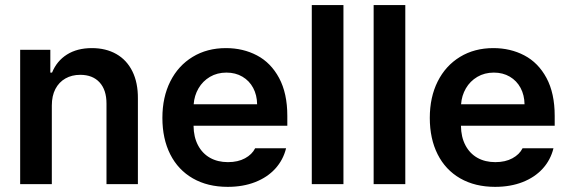

<svg xmlns="http://www.w3.org/2000/svg" viewBox="-20 -727 2247 758"><path d="M184.6 0H59.6V-530.3H178.7V-440.4H185.5Q204.1 -486.3 244.4 -511.7Q284.7 -537.1 342.8 -537.1Q397.9 -537.1 439.2 -513.7Q480.5 -490.2 502.7 -445.3Q524.9 -400.4 524.4 -337.9V0H400.4V-318.4Q400.4 -372.1 373 -401.9Q345.7 -431.6 296.9 -431.6Q263.7 -431.6 238.3 -417.2Q212.9 -402.8 198.7 -375.7Q184.6 -348.6 184.6 -310.5Z M621.1 -261.7Q621.1 -343.3 652.3 -405.5Q683.6 -467.8 740.5 -502.4Q797.4 -537.1 872.1 -537.1Q939.5 -537.1 994.4 -508.3Q1049.3 -479.5 1081.8 -419.2Q1114.3 -358.9 1114.3 -269.5V-230.5H744.1Q744.6 -186 761.7 -153.6Q778.8 -121.1 809.1 -104Q839.4 -86.9 879.9 -86.9Q919.4 -86.9 947.3 -102.1Q975.1 -117.2 987.3 -141.6H1109.4Q1098.1 -95.7 1066.9 -61.3Q1035.6 -26.9 987.5 -8.1Q939.5 10.7 878.9 10.7Q799.8 10.7 741.5 -22.7Q683.1 -56.2 652.1 -117.7Q621.1 -179.2 621.1 -261.7ZM995.1 -315.4Q994.6 -351.6 979.5 -379.9Q964.4 -408.2 937 -424.3Q909.7 -440.4 874 -440.4Q837.4 -440.4 808.8 -423.6Q780.3 -406.7 763.7 -378.2Q747.1 -349.6 744.6 -315.4Z M1335.9 0H1210.9V-707H1335.9Z M1580.1 0H1455.1V-707H1580.1Z M1676.8 -261.7Q1676.8 -343.3 1708 -405.5Q1739.3 -467.8 1796.1 -502.4Q1853 -537.1 1927.7 -537.1Q1995.1 -537.1 2050 -508.3Q2105 -479.5 2137.5 -419.2Q2169.9 -358.9 2169.9 -269.5V-230.5H1799.8Q1800.3 -186 1817.4 -153.6Q1834.5 -121.1 1864.7 -104Q1895 -86.9 1935.5 -86.9Q1975.1 -86.9 2002.9 -102.1Q2030.8 -117.2 2043 -141.6H2165Q2153.8 -95.7 2122.6 -61.3Q2091.3 -26.9 2043.2 -8.1Q1995.1 10.7 1934.6 10.7Q1855.5 10.7 1797.1 -22.7Q1738.8 -56.2 1707.8 -117.7Q1676.8 -179.2 1676.8 -261.7ZM2050.8 -315.4Q2050.3 -351.6 2035.2 -379.9Q2020 -408.2 1992.7 -424.3Q1965.3 -440.4 1929.7 -440.4Q1893.1 -440.4 1864.5 -423.6Q1835.9 -406.7 1819.3 -378.2Q1802.7 -349.6 1800.3 -315.4Z"/></svg>

Font: Pretendard SemiBold
Style: Regular
Weight: 600
Designer: Base glyphs from Inter by Rasmus Andersson; Hangeul glyphs from Noto Sans CJK(Source Han Sans) by Jang Soo-young and Kan
Foundry: Kil Hyung-jin
Version: Version 1.309